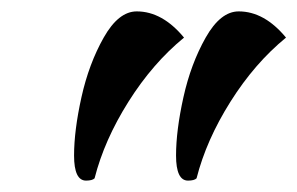

<svg xmlns="http://www.w3.org/2000/svg" viewBox="-20 -715 522 337"><path d="M482 -649Q427 -604 384.5 -536.5Q342 -469 325 -402Q321 -398 310 -398Q289 -398 289 -442Q289 -486 302 -544.5Q315 -603 341 -649Q367 -695 399 -695Q444 -695 482 -649ZM303 -649Q248 -604 205.5 -536.5Q163 -469 146 -402Q142 -398 131 -398Q110 -398 110 -442Q110 -486 123 -544.5Q136 -603 162 -649Q188 -695 220 -695Q265 -695 303 -649Z"/></svg>

Font: Clara
Style: Regular
Weight: 400
Designer: Proyecto DEMO
Foundry: Proyecto DEMO
Version: Version 1.002